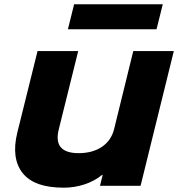

<svg xmlns="http://www.w3.org/2000/svg" viewBox="-20 -869 834 899"><path d="M793.9 -629.9 638.2 1H448.2L460.9 -50.8H459Q423.3 -21.5 376.2 -5.9Q329.1 9.8 278.8 9.8Q139.6 9.8 85.7 -59.1Q31.7 -127.9 61 -248L155.8 -629.9H346.2L254.9 -262.2Q228 -151.9 348.1 -151.9Q413.1 -151.9 456.8 -181.2Q500.5 -210.4 514.2 -264.2L604 -629.9ZM742.2 -849.1 712.9 -731.9H297.9L327.1 -849.1Z"/></svg>

Font: Sinkin Sans 800 Black Italic
Style: Regular
Weight: 900
Italic angle: -112°
Designer: Keith Bates
Foundry: K-Type
Version: Sinkin Sans (version 1.0)  by Keith Bates   •   © 2014   www